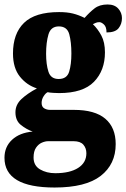

<svg xmlns="http://www.w3.org/2000/svg" viewBox="-33 -604 565 858"><path d="M211 234Q-13 234 -13 101Q-13 52 21 20.5Q55 -11 113 -16Q85 -26 60.5 -45.5Q36 -65 36 -102Q36 -136 62.5 -161Q89 -186 132 -209Q87 -223 56 -261.5Q25 -300 25 -365Q25 -454 74.5 -502Q124 -550 231 -550Q267 -550 293 -543.5Q319 -537 345 -524Q367 -549 389.5 -566.5Q412 -584 448 -584Q479 -584 495.5 -565.5Q512 -547 512 -523Q512 -497 497 -478Q482 -459 443 -459Q443 -484 431.5 -494.5Q420 -505 411 -505Q401 -505 394 -501.5Q387 -498 382 -496Q404 -475 420 -445Q436 -415 436 -370Q436 -289 387 -238.5Q338 -188 231 -188Q222 -188 205 -189Q188 -190 180 -192Q171 -188 162 -174Q153 -160 153 -144Q153 -127 164.5 -120Q176 -113 191 -113H297Q391 -113 437.5 -73.5Q484 -34 484 40Q484 130 417 182Q350 234 211 234ZM229 -251Q266 -251 276 -283.5Q286 -316 286 -365Q286 -416 276.5 -451Q267 -486 230 -486Q194 -486 183.5 -450Q173 -414 173 -364Q173 -316 183.5 -283.5Q194 -251 229 -251ZM214 170Q279 170 316 146.5Q353 123 353 81Q353 58 339.5 42.5Q326 27 296 27H182Q169 27 154 33.5Q139 40 128 56Q117 72 117 100Q117 136 146 153Q175 170 214 170Z"/></svg>

Font: Noto Serif Thai Condensed Black
Style: Regular
Weight: 900
Width: 3
Designer: Monotype Design Team
Foundry: Monotype Imaging Inc.
Version: Version 2.002; ttfautohint (v1.8.4.7-5d5b)